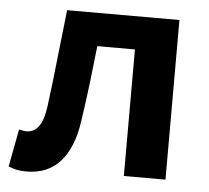

<svg xmlns="http://www.w3.org/2000/svg" viewBox="-45 -608 729 671"><g transform="rotate(5 319.0 -273.0)"><path d="M71 14Q52 14 37.5 11Q23 8 8 2L33 -130Q39 -129 45.5 -127.5Q52 -126 60 -126Q85 -126 101.5 -147.5Q118 -169 125 -219Q136 -304 145 -389.5Q154 -475 164 -560H558V0H412V-444H280Q273 -378 265 -311.5Q257 -245 247 -179Q234 -85 190 -35.5Q146 14 71 14Z"/></g></svg>

Font: Noto Sans KR
Style: Bold
Weight: 700
Designer: Ryoko NISHIZUKA  (kana, bopomofo & ideographs); Paul D. Hunt (Latin, Greek & Cyrillic); Sandoll Communications , Soo-you
Foundry: Adobe
Version: Version 2.004-H2;hotconv 1.0.118;makeotfexe 2.5.65603